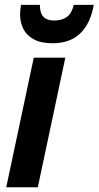

<svg xmlns="http://www.w3.org/2000/svg" viewBox="-20 -788 415 808"><path d="M6.3 0 122.1 -545.4H254.9L139.2 0ZM201.7 -606Q151.9 -606 121.6 -622.8Q91.3 -639.6 77.9 -667.2Q64.5 -694.8 64.5 -727.1Q64.5 -737.8 65.7 -748Q66.9 -758.3 68.4 -767.6H147.9Q147.9 -746.1 153.8 -731.4Q159.7 -716.8 173.1 -709.2Q186.5 -701.7 208 -701.7Q240.2 -701.7 261 -716.3Q281.7 -731 290.5 -767.6H374.5Q361.3 -689.9 318.1 -647.9Q274.9 -606 201.7 -606Z"/></svg>

Font: Open Sans SemiCondensed
Style: Bold Italic
Weight: 700
Width: 4
Italic angle: -12°
Designer: Monotype Design Team
Foundry: Monotype Imaging Inc.
Version: Version 3.003